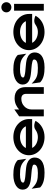

<svg xmlns="http://www.w3.org/2000/svg" viewBox="1088 -1772 695 2912"><g transform="rotate(-90 1436.0 -316.5)"><path d="M15 -323C15 -237 87 -209 164 -198C228 -188 309 -188 360 -174C384 -168 395 -162 395 -146C395 -109 350 -90 267 -90C167 -90 117 -103 60 -156L29 -185L48 -56C102 -2 185 11 274 11C442 11 502 -57 502 -138C502 -204 458 -237 409 -255C336 -279 225 -272 155 -291C131 -297 122 -302 122 -316C122 -345 169 -361 246 -361C346 -361 395 -348 452 -295L483 -266L464 -395C410 -449 328 -462 239 -462C101 -462 15 -401 15 -323Z M537 -226C537 -95 654 11 813 11C918 11 1005 -38 1050 -111L1059 -126L1043 -133C1042 -133 974 -164 923 -126C892 -104 856 -90 813 -90C737 -90 671 -126 648 -177H1086V-224C1086 -356 972 -462 813 -462C654 -462 537 -357 537 -226ZM647 -272C669 -324 735 -361 813 -361C890 -361 954 -325 976 -272Z M1127 0H1231V-186C1231 -234 1252 -272 1281 -298C1306 -322 1344 -341 1393 -341C1445 -341 1468 -313 1468 -267V0H1570V-280C1570 -374 1515 -443 1402 -443C1327 -443 1272 -413 1231 -374V-447L1127 -374Z M1609 -323C1609 -237 1681 -209 1758 -198C1822 -188 1903 -188 1954 -174C1978 -168 1989 -162 1989 -146C1989 -109 1944 -90 1861 -90C1761 -90 1711 -103 1654 -156L1623 -185L1642 -56C1696 -2 1779 11 1868 11C2036 11 2096 -57 2096 -138C2096 -204 2052 -237 2003 -255C1930 -279 1819 -272 1749 -291C1725 -297 1716 -302 1716 -316C1716 -345 1763 -361 1840 -361C1940 -361 1989 -348 2046 -295L2077 -266L2058 -395C2004 -449 1922 -462 1833 -462C1695 -462 1609 -401 1609 -323Z M2131 -226C2131 -95 2248 11 2407 11C2512 11 2599 -38 2644 -111L2653 -126L2637 -133C2636 -133 2568 -164 2517 -126C2486 -104 2450 -90 2407 -90C2331 -90 2265 -126 2242 -177H2680V-224C2680 -356 2566 -462 2407 -462C2248 -462 2131 -357 2131 -226ZM2241 -272C2263 -324 2329 -361 2407 -361C2484 -361 2548 -325 2570 -272Z M2704 -568C2704 -525 2739 -492 2781 -492C2823 -492 2858 -525 2858 -568C2858 -611 2823 -644 2781 -644C2739 -644 2704 -611 2704 -568ZM2730 0H2833V-451H2730Z"/></g></svg>

Font: Charger Sport
Style: BlkExt
Weight: 900
Designer: Jasper
Foundry: Cannot Into Space Fonts
Version: Version 1.1